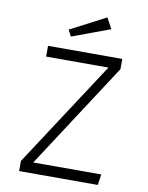

<svg xmlns="http://www.w3.org/2000/svg" viewBox="-98 -985 811 1054"><g transform="rotate(10 307.5 -457.5)"><path d="M533.8 -647.7 151.3 -60H530.3L521.5 0H83.1V-56.4L467.2 -644.6H120V-704.6H533.8ZM215.9 -811.8 413.8 -914.9 446.2 -854.9 234.4 -776.4Z"/></g></svg>

Font: Fira Code Fixed Light
Style: Regular
Weight: 300
Monospace: yes
Designer: Carrois Corporate, Edenspiekermann AG, Nikita Prokopov
Foundry: Carrois Corporate, Edenspiekermann AG, Nikita Prokopov
Version: Version 5.002